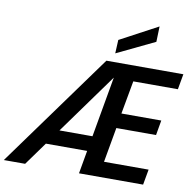

<svg xmlns="http://www.w3.org/2000/svg" viewBox="-119 -1061 1178 1162"><g transform="rotate(10 470.0 -480.0)"><path d="M-20 0 487 -700H960L943 -605H669L632 -401H877L861 -309H617L579 -95H853L836 0H442L549 -607L111 0ZM146 -142 214 -235H540L523 -142ZM532 -753 536 -836 768 -960 765 -865Z"/></g></svg>

Font: DM Sans 18pt SemiBold
Style: Italic
Weight: 600
Italic angle: -10°
Designer: Colophon Foundry, Jonny Pinhorn
Foundry: Colophon Foundry
Version: Version 4.004;gftools[0.9.30]